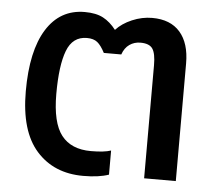

<svg xmlns="http://www.w3.org/2000/svg" viewBox="-45 -599 736 658"><g transform="rotate(5 323.0 -270.0)"><path d="M43 -262Q43 -401 89.5 -475.5Q136 -550 221 -550Q260 -550 284.5 -537Q309 -524 329 -498Q350 -521 384 -535.5Q418 -550 453 -550Q516 -550 549 -512Q582 -474 582 -405V0H473V-389Q473 -429 462 -445.5Q451 -462 420 -462Q399 -462 382.5 -450.5Q366 -439 358 -416H298Q285 -441 272 -451.5Q259 -462 236 -462Q187 -462 167.5 -411Q148 -360 148 -262Q148 -163 181.5 -120Q215 -77 283 -77Q329 -77 352 -85V-2Q318 10 264 10Q163 10 103 -57.5Q43 -125 43 -262Z"/></g></svg>

Font: Kanit
Style: Regular
Weight: 400
Designer: Katatrad Team
Foundry: Cadson Demak
Version: Version 1.001